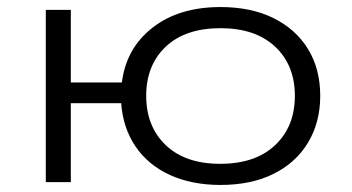

<svg xmlns="http://www.w3.org/2000/svg" viewBox="-20 -517 999 545"><path d="M606 8Q524 8 462 -20.5Q400 -49 364.5 -101.5Q329 -154 324 -224H181V0H110V-489H181V-283H326Q338 -380 413 -438.5Q488 -497 606 -497Q693 -497 756.5 -465.5Q820 -434 854.5 -377.5Q889 -321 889 -245Q889 -170 854.5 -112.5Q820 -55 756.5 -23.5Q693 8 606 8ZM605 -52Q705 -52 761 -105Q817 -158 817 -245Q817 -332 761 -384.5Q705 -437 606 -437Q506 -437 450.5 -384.5Q395 -332 395 -245Q395 -158 450.5 -105Q506 -52 605 -52Z"/></svg>

Font: Nunito Sans 10pt Expanded Light
Style: Regular
Weight: 300
Width: 7
Designer: Vernon Adams
Foundry: Vernon Adams
Version: Version 3.101;gftools[0.9.27]